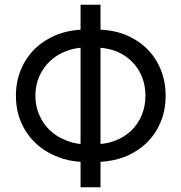

<svg xmlns="http://www.w3.org/2000/svg" viewBox="-20 -759 760 808"><path d="M319 29V-78Q268 -81 225 -98Q170 -119 130.5 -156Q91 -193 69 -244Q47 -295 47 -356Q47 -417 69 -468.5Q91 -520 130.5 -557Q170 -594 225 -615Q268 -631 319 -634V-739H403V-634Q456 -632 502 -615Q556 -594 595 -557Q634 -520 655.5 -468.5Q677 -417 677 -356Q677 -295 655.5 -244Q634 -193 595 -156Q556 -119 502 -98Q456 -81 403 -78V29ZM259 -168Q287 -156 319 -153V-558Q287 -555 259 -544Q219 -529 190.5 -502Q162 -475 145.5 -438Q129 -401 129 -356Q129 -312 145.5 -274.5Q162 -237 190.5 -210Q219 -183 259 -168ZM467 -544Q437 -555 403 -558V-153Q437 -156 467 -168Q505 -183 533 -210Q561 -237 576.5 -274.5Q592 -312 592 -356Q592 -401 576.5 -438Q561 -475 533 -502Q505 -529 467 -544Z"/></svg>

Font: Rising Sun
Style: Regular
Weight: 400
Designer: Matt McInerney, Pablo Impallari, Rodrigo Fuenzalida (Raleway font), Stephen Hutchings (Greek), Cristiano Sobral (main ch
Foundry: The Rising Sun Project Authors
Version: Version 4.327; ttfautohint (v1.8.4.7-5d5b-dirty)